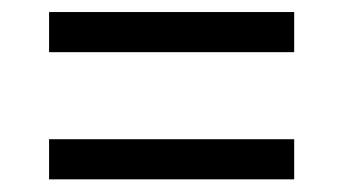

<svg xmlns="http://www.w3.org/2000/svg" viewBox="-20 -466 556 311"><path d="M456.5 -175.5H59.5V-240.5H456.5ZM456.5 -381.5H59.5V-446.5H456.5Z"/></svg>

Font: Anek Malayalam
Style: Regular
Weight: 400
Version: Version 1.003